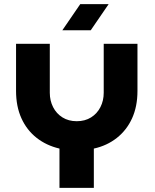

<svg xmlns="http://www.w3.org/2000/svg" viewBox="-20 -913 752 933"><path d="M269 0V-191Q205 -206 157.5 -243.5Q110 -281 84 -338.5Q58 -396 58 -471V-700H222V-462Q222 -424 238 -392.5Q254 -361 283.5 -342.5Q313 -324 353 -324Q393 -324 422.5 -342.5Q452 -361 468 -392.5Q484 -424 484 -462V-700H648V-471Q648 -396 622 -338.5Q596 -281 548 -243Q500 -205 436 -191V0ZM283 -766 370 -893H508L421 -766Z"/></svg>

Font: MuseoModerno SemiBold
Style: Bold
Weight: 700
Version: Version 1.001